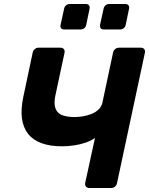

<svg xmlns="http://www.w3.org/2000/svg" viewBox="-20 -938 744 958"><path d="M425 0Q415 0 409 -7Q403 -14 405 -25L454 -250Q435 -236 407.5 -226.5Q380 -217 349.5 -212.5Q319 -208 290 -208Q169 -208 120 -270.5Q71 -333 96 -453L143 -675Q145 -686 153.5 -693Q162 -700 172 -700H282Q293 -700 298.5 -693Q304 -686 302 -675L256 -460Q245 -406 266.5 -380Q288 -354 353 -354Q371 -354 393 -357.5Q415 -361 435.5 -369Q456 -377 471 -391Q486 -405 491 -426L544 -675Q546 -686 554.5 -693Q563 -700 573 -700H683Q694 -700 699.5 -693Q705 -686 703 -675L564 -25Q562 -14 554 -7Q546 0 535 0ZM497 -791Q487 -791 482.5 -797Q478 -803 479 -813L497 -895Q499 -905 506.5 -911.5Q514 -918 524 -918H606Q616 -918 621 -911.5Q626 -905 624 -895L607 -813Q605 -803 597 -797Q589 -791 579 -791ZM300 -791Q290 -791 285 -797Q280 -803 282 -813L300 -895Q302 -905 309.5 -911.5Q317 -918 327 -918H409Q419 -918 424 -911.5Q429 -905 427 -895L410 -813Q408 -803 400 -797Q392 -791 382 -791Z"/></svg>

Font: Rubik Light SemiBold
Style: Italic
Weight: 600
Italic angle: -12°
Version: Version 2.104